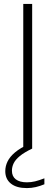

<svg xmlns="http://www.w3.org/2000/svg" viewBox="-20 -760 284 982"><path d="M99 0V-740H144.5V0ZM117.5 202Q64.5 202 35.8 179Q7 156 7 115.5Q7 89.5 18.8 65.5Q30.5 41.5 57 19.2Q83.5 -3 129.5 -24.5L144.5 0Q104 19.5 81.5 38Q59 56.5 50 75Q41 93.5 41 113Q41 142 60.8 157.2Q80.5 172.5 118 172.5Q139 172.5 159.5 167.5Q180 162.5 207 152V182.5Q185.5 191.5 163 196.8Q140.5 202 117.5 202Z"/></svg>

Font: Encode Sans SC SemiExpanded ExtraLight
Style: Regular
Weight: 250
Width: 6
Designer: Multiple Designers
Foundry: Impallari Type
Version: Version 3.002